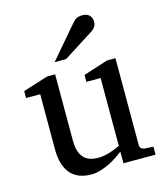

<svg xmlns="http://www.w3.org/2000/svg" viewBox="-111 -818 791 916"><g transform="rotate(-15 284.5 -360.5)"><path d="M388.2 0V-57.1Q375.5 -47.4 357.2 -35.2Q338.9 -22.9 317.6 -12.5Q296.4 -2 273.2 5.1Q250 12.2 228 12.2Q195.8 12.2 170.2 2.7Q144.5 -6.8 126.7 -26.6Q108.9 -46.4 99.4 -76.9Q89.8 -107.4 89.8 -149.9V-420.9H20V-455.1L143.1 -494.1H183.1V-168.9Q183.1 -142.6 188.2 -121.6Q193.4 -100.6 204.8 -85.9Q216.3 -71.3 234.9 -63.7Q253.4 -56.2 279.8 -56.2Q294.9 -56.2 310.5 -59.1Q326.2 -62 340.3 -66.7Q354.5 -71.3 366.9 -76.4Q379.4 -81.5 388.2 -85.9V-420.9H317.9V-455.1L439.9 -494.1H481V-64Q481 -54.7 487.5 -48.8Q494.1 -43 502.9 -42L546.9 -39.1V0ZM427.7 -688Q427.7 -674.3 421.1 -664.6Q414.6 -654.8 404.8 -647.9L252.4 -550.8H195.8L328.6 -706.1Q334.5 -712.4 339.4 -717.5Q344.2 -722.7 350.1 -726.1Q356 -729.5 363.5 -731.2Q371.1 -732.9 381.8 -732.9Q395 -732.9 403.8 -728.8Q412.6 -724.6 418 -718.3Q423.3 -711.9 425.5 -703.9Q427.7 -695.8 427.7 -688Z"/></g></svg>

Font: Charis SIL Eur
Style: Regular
Weight: 400
Foundry: SIL International
Version: Version 5.000